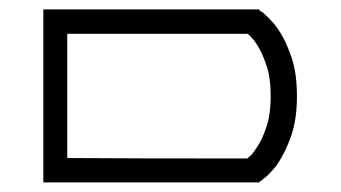

<svg xmlns="http://www.w3.org/2000/svg" viewBox="-20 -380 710 400"><path d="M560.5 -317.4Q575.2 -295.9 586.9 -261.7Q598.6 -228.5 598.6 -179.7Q598.6 -131.8 586.9 -97.7Q575.2 -64.5 560.5 -42Q553.7 -31.2 545.9 -23.4Q539.1 -15.6 533.2 -10.7Q530.3 -8.8 528.3 -6.8Q525.4 -4.9 523.4 -2.9Q522.5 -2.9 521.5 -2Q520.5 -1 520.5 -1Q520.5 -1 520.5 0Q386.7 0 119.1 0Q102.5 0 70.3 0Q70.3 -120.1 70.3 -360.4Q85.9 -360.4 119.1 -360.4Q252.9 -360.4 520.5 -360.4Q520.5 -359.4 520.5 -358.4Q521.5 -358.4 521.5 -357.4Q522.5 -357.4 523.4 -356.4Q525.4 -355.5 528.3 -353.5Q530.3 -351.6 533.2 -348.6Q539.1 -343.8 545.9 -335.9Q553.7 -328.1 560.5 -317.4ZM514.6 -72.3Q525.4 -86.9 534.2 -113.3Q543.9 -139.6 543.9 -179.7Q543.9 -220.7 534.2 -246.1Q525.4 -272.5 514.6 -288.1Q509.8 -295.9 504.9 -300.8Q500 -306.6 496.1 -309.6Q496.1 -309.6 496.1 -309.6Q496.1 -309.6 496.1 -309.6Q371.1 -309.6 120.1 -309.6Q120.1 -223.6 120.1 -50.8Q245.1 -49.8 496.1 -49.8Q496.1 -49.8 496.1 -49.8Q496.1 -50.8 496.1 -50.8Q500 -53.7 504.9 -58.6Q509.8 -64.5 514.6 -72.3Z"/></svg>

Font: Tsing
Style: Bold
Weight: 400
Designer: iepn
Foundry: Jiangxue academy
Version: Version 1.0